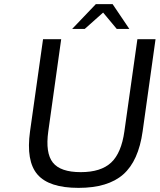

<svg xmlns="http://www.w3.org/2000/svg" viewBox="-20 -890 773 930"><path d="M125.5 -253.9 188.5 -700.2H276.4L213.9 -253.9Q199.2 -148.9 236.1 -102.5Q272.9 -56.2 371.1 -56.2Q468.8 -56.2 518.3 -102.5Q567.9 -148.9 582.5 -253.9L645.5 -700.2H733.4L670.9 -253.9Q650.9 -110.4 576.9 -45.2Q502.9 20 360.4 20Q217.3 20 161.4 -44.9Q105.5 -109.9 125.5 -253.9ZM606.4 -750H545.4L479.5 -829.1L390.6 -750H329.6L444.3 -870.1H525.4Z"/></svg>

Font: Fivo Sans
Style: Italic
Weight: 400
Designer: Alexander Slobzheninov
Foundry: Alexander Slobzheninov
Version: 1.0